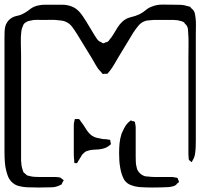

<svg xmlns="http://www.w3.org/2000/svg" viewBox="-39 -789 915 856"><path d="M834 -636V-164Q834 -150 833.5 -135Q833 -120 831 -106Q829 -89 821 -76Q820 -75 818 -70.5Q816 -66 815 -66Q815 -66 813 -68Q811 -70 807.5 -72.5Q804 -75 803 -77Q802 -79 802 -82.5Q802 -86 802 -88Q801 -95 801 -101Q801 -107 801 -114V-533Q801 -556 801.5 -588Q802 -620 800 -642Q800 -650 799 -658.5Q798 -667 794 -674Q793 -676 790 -679Q787 -682 785 -684Q783 -689 780 -690Q778 -692 774 -693Q770 -694 768 -695Q753 -700 736.5 -700Q720 -700 704 -700H645Q637 -699 627.5 -698.5Q618 -698 610 -696Q591 -690 578.5 -675Q566 -660 555 -643L504 -559Q496 -546 488 -532.5Q480 -519 472 -505Q468 -498 463 -490.5Q458 -483 453 -476L444 -465Q443 -464 442.5 -463Q442 -462 441 -461Q439 -460 434.5 -460Q430 -460 427 -460L419 -459Q418 -460 416.5 -462Q415 -464 414 -465Q410 -470 406 -474Q402 -478 398 -483Q387 -500 377 -518Q367 -536 356 -553Q343 -574 330 -595.5Q317 -617 304 -638Q294 -654 282.5 -669.5Q271 -685 254 -692Q246 -696 236.5 -697Q227 -698 219 -699Q203 -701 188 -700.5Q173 -700 157 -700Q142 -700 126.5 -700.5Q111 -701 96 -697L84 -694Q80 -692 74 -688Q68 -684 66 -680L63 -673Q57 -660 56 -648Q53 -626 54 -595Q55 -564 55 -541V-72Q56 -62 57 -52Q58 -42 62 -32Q64 -24 66 -21Q67 -18 72 -16Q74 -14 76.5 -11.5Q79 -9 82 -7Q85 -6 89.5 -5Q94 -4 98 -3Q107 -1 116.5 -0.5Q126 0 135 0H196Q202 0 208 0Q214 0 220 1Q222 2 225.5 2Q229 2 230 3Q235 5 236 8Q238 9 241 11Q244 13 245 15Q245 16 242.5 19.5Q240 23 239 25L236 33Q235 34 231.5 35Q228 36 226 38Q208 46 190 46Q168 47 136 47Q104 47 81 46Q62 45 43.5 40Q25 35 11 20Q1 9 -4 -4.5Q-9 -18 -12 -31Q-16 -46 -17.5 -68.5Q-19 -91 -19 -113.5Q-19 -136 -19 -151V-618Q-19 -633 -18.5 -649.5Q-18 -666 -13 -679Q-3 -701 16 -711Q25 -716 35.5 -718Q46 -720 56 -724Q76 -733 93.5 -747Q111 -761 133 -765Q147 -768 162 -768Q177 -768 191 -768Q213 -768 237 -768Q261 -768 281 -760Q300 -753 316 -735Q324 -726 331 -715.5Q338 -705 345 -694L383 -631Q387 -625 392 -617.5Q397 -610 403 -605Q405 -604 408 -603Q411 -602 413 -600L421 -596Q423 -596 425.5 -597Q428 -598 429 -599Q432 -600 435.5 -601Q439 -602 441 -603Q444 -605 447.5 -609.5Q451 -614 453 -617Q457 -621 460 -626Q463 -631 466 -635Q475 -650 484.5 -665.5Q494 -681 507 -693Q524 -708 544.5 -712.5Q565 -717 584 -726Q599 -734 611.5 -744.5Q624 -755 639 -760Q661 -769 687 -768.5Q713 -768 735 -768Q750 -768 766 -767.5Q782 -767 796 -762Q799 -761 802.5 -760.5Q806 -760 809 -758L816 -750Q821 -747 824 -742Q829 -735 830.5 -725.5Q832 -716 833 -708Q835 -691 834.5 -673.5Q834 -656 834 -636ZM403 -123Q390 -122 377.5 -121.5Q365 -121 353 -117Q351 -116 348 -115.5Q345 -115 343 -113Q339 -111 334.5 -106.5Q330 -102 327 -99Q322 -92 318.5 -85Q315 -78 310 -71Q309 -70 307.5 -66.5Q306 -63 304 -62Q303 -61 298 -61.5Q293 -62 293 -63Q292 -64 292 -67.5Q292 -71 292 -72Q291 -80 290.5 -87.5Q290 -95 290 -102V-214Q290 -222 290 -230.5Q290 -239 292 -247Q293 -249 293.5 -253Q294 -257 295 -258Q297 -259 298.5 -258.5Q300 -258 301 -258Q303 -258 307 -258.5Q311 -259 313 -258Q315 -257 317.5 -253.5Q320 -250 321 -248Q333 -233 343 -216Q353 -199 367 -187Q379 -178 393 -174.5Q407 -171 420 -169Q426 -169 431.5 -168.5Q437 -168 443 -167Q445 -166 448 -166Q451 -166 452 -165Q453 -164 453 -160Q453 -156 454 -154Q454 -153 455 -150.5Q456 -148 455 -146Q455 -145 452 -143Q449 -141 447 -139Q438 -132 427.5 -128.5Q417 -125 403 -123ZM715 45Q696 46 677.5 46.5Q659 47 640 47Q625 47 610.5 46.5Q596 46 581 45Q562 43 544 36Q526 29 515 13Q508 1 503.5 -13.5Q499 -28 497 -41Q494 -57 493 -73.5Q492 -90 492 -106Q492 -129 494 -150Q496 -171 503 -193Q508 -205 515 -218.5Q522 -232 531 -241Q533 -243 535.5 -245Q538 -247 539 -248Q541 -249 541.5 -250Q542 -251 543 -252Q545 -252 547.5 -251Q550 -250 551 -249Q553 -249 556.5 -248.5Q560 -248 561 -246Q563 -245 563 -241.5Q563 -238 564 -236Q566 -228 566 -220Q566 -212 566 -204V-92Q566 -79 566.5 -67Q567 -55 570 -44Q571 -41 571.5 -38Q572 -35 573 -33Q583 -12 605 -4Q609 -3 613 -2.5Q617 -2 621 -2Q635 0 649 0Q663 0 677 0H708Q716 0 724.5 0Q733 0 741 2Q743 3 747 3Q751 3 752 5Q754 6 754.5 8.5Q755 11 755 12Q756 13 757.5 16.5Q759 20 759 22Q757 26 751 29Q748 34 743 37Q739 40 731 42Q723 44 715 45Z"/></svg>

Font: Rubik Vinyl
Style: Regular
Weight: 400
Designer: Hubert and Fischer, NaN
Foundry: Hubert and Fischer, NaN
Version: Version 2.200